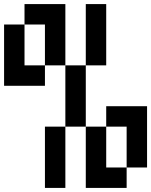

<svg xmlns="http://www.w3.org/2000/svg" viewBox="-20 -820 740 940"><path d="M200 -500H100V-700H0V-400H200ZM100 -700H200V-500H300V-800H100ZM200 100V-200H300V-500H400V-800H500V-500H400V100H600V0H500V-200H300V100ZM500 -200H600V0H700V-300H500Z"/></svg>

Font: FT88 Gothique
Style: Regular
Weight: 400
Designer: Ange Degheest & Oriane Charvieux
Foundry: Velvetyne Type Foundry
Version: Version 1.000;FEAKit 1.0